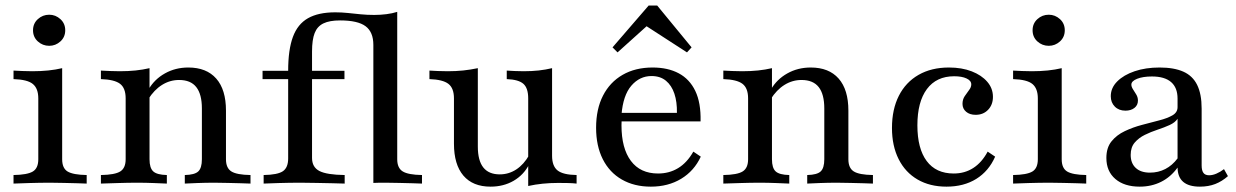

<svg xmlns="http://www.w3.org/2000/svg" viewBox="-20 -676 4550 707"><path d="M29.8 0V-31.5Q80.6 -32.3 100.8 -44.4Q121 -56.5 121 -89.5V-313.7Q121 -350 101.2 -366.5Q81.5 -383.1 29.8 -384.7V-416.1Q45.2 -415.3 62.9 -414.5Q80.6 -413.7 99.2 -413.7Q129.8 -413.7 157.7 -416.5Q185.5 -419.4 208.9 -425V-89.5Q208.9 -56.5 229 -44.4Q249.2 -32.3 299.2 -31.5V0Q287.1 -0.8 264.9 -1.2Q242.7 -1.6 216.5 -2.4Q190.3 -3.2 164.5 -3.2Q126.6 -3.2 87.9 -2Q49.2 -0.8 29.8 0ZM161.3 -507.3Q137.1 -507.3 119.4 -523.4Q101.6 -539.5 101.6 -564.5Q101.6 -589.5 119.4 -605.6Q137.1 -621.8 161.3 -621.8Q184.7 -621.8 202.4 -605.6Q220.2 -589.5 220.2 -564.5Q220.2 -539.5 202.4 -523.4Q184.7 -507.3 161.3 -507.3Z M660.5 0V-31.5Q696.8 -32.3 710.1 -44.8Q723.4 -57.3 723.4 -89.5V-276.6Q723.4 -329 702.8 -355.2Q682.3 -381.5 639.5 -381.5Q605.6 -381.5 576.6 -363.3Q547.6 -345.2 525.8 -310.5L526.6 -346Q548.4 -383.9 587.1 -405.6Q625.8 -427.4 673.4 -427.4Q740.3 -427.4 776.2 -386.7Q812.1 -346 812.1 -268.5V-89.5Q812.1 -57.3 831.9 -44.8Q851.6 -32.3 902.4 -31.5V0Q889.5 -0.8 867.3 -1.2Q845.2 -1.6 819.4 -2.4Q793.5 -3.2 769.4 -3.2Q737.1 -3.2 706.5 -2Q675.8 -0.8 660.5 0ZM351.6 0V-31.5Q403.2 -32.3 423 -44.8Q442.7 -57.3 442.7 -89.5V-313.7Q442.7 -351.6 422.2 -367.3Q401.6 -383.1 351.6 -384.7V-416.1Q367.7 -415.3 385.1 -414.5Q402.4 -413.7 421 -413.7Q452.4 -413.7 479.4 -416.5Q506.5 -419.4 530.6 -425V-89.5Q530.6 -57.3 544.4 -44.8Q558.1 -32.3 594.4 -31.5V0Q574.2 -0.8 545.2 -2Q516.1 -3.2 485.5 -3.2Q451.6 -3.2 415.3 -2Q379 -0.8 351.6 0Z M1354.8 -2.4V-510.5Q1354.8 -558.1 1326.2 -579.4Q1297.6 -600.8 1232.3 -600.8Q1193.5 -600.8 1171 -589.9Q1148.4 -579 1138.7 -554.4Q1129 -529.8 1129 -486.3V-415.3H1248.4V-384.7H1129V-94.4Q1129 -60.5 1156 -46.4Q1183.1 -32.3 1249.2 -31.5V0Q1233.1 -0.8 1205.6 -1.2Q1178.2 -1.6 1147.2 -2.4Q1116.1 -3.2 1087.1 -3.2Q1044.4 -3.2 1006.9 -2Q969.4 -0.8 950.8 0V-31.5Q1002.4 -32.3 1021.8 -45.6Q1041.1 -58.9 1041.1 -92.7V-384.7H946.8V-415.3H1041.1Q1041.1 -492.7 1058.5 -539.9Q1075.8 -587.1 1114.1 -608.9Q1152.4 -630.6 1214.5 -630.6Q1237.9 -630.6 1260.9 -628.2Q1283.9 -625.8 1307.7 -623.4Q1331.5 -621 1358.1 -621Q1380.6 -621 1402.8 -623.8Q1425 -626.6 1442.7 -632.3V-89.5Q1442.7 -57.3 1462.9 -44.8Q1483.1 -32.3 1533.9 -31.5V0Q1521 -0.8 1498.8 -1.2Q1476.6 -1.6 1450.8 -2.4Q1425 -3.2 1400.8 -3.2Q1389.5 -3.2 1377.8 -3.2Q1366.1 -3.2 1354.8 -2.4Z M1786.3 11.3Q1721 11.3 1686.3 -29.4Q1651.6 -70.2 1651.6 -146.8V-313.7Q1651.6 -351.6 1631 -367.3Q1610.5 -383.1 1561.3 -384.7V-416.1Q1574.2 -415.3 1591.9 -414.5Q1609.7 -413.7 1629 -413.7Q1658.9 -413.7 1685.9 -416.5Q1712.9 -419.4 1739.5 -425V-136.3Q1739.5 -84.7 1759.7 -59.3Q1779.8 -33.9 1820.2 -33.9Q1853.2 -33.9 1881 -52Q1908.9 -70.2 1929 -105.6L1928.2 -70.2Q1908.1 -31.5 1871 -10.1Q1833.9 11.3 1786.3 11.3ZM1925 8.9V-313.7Q1925 -351.6 1907.3 -367.3Q1889.5 -383.1 1846 -384.7V-416.1Q1858.9 -415.3 1874.6 -414.5Q1890.3 -413.7 1908.1 -413.7Q1937.9 -413.7 1963.7 -416.5Q1989.5 -419.4 2012.9 -425V-102.4Q2012.9 -64.5 2033.1 -48.4Q2053.2 -32.3 2103.2 -31.5V0Q2089.5 -1.6 2071.8 -2Q2054 -2.4 2035.5 -2.4Q2005.6 -2.4 1978.2 0.4Q1950.8 3.2 1925 8.9Z M2376.6 11.3Q2315.3 11.3 2269.8 -14.9Q2224.2 -41.1 2199.6 -89.9Q2175 -138.7 2175 -205.6Q2175 -274.2 2200.4 -323.8Q2225.8 -373.4 2272.6 -400.4Q2319.4 -427.4 2383.1 -427.4Q2439.5 -427.4 2479.4 -406Q2519.4 -384.7 2540.3 -341.1Q2561.3 -297.6 2559.7 -229H2234.7L2233.1 -260.5H2472.6Q2473.4 -300.8 2463.3 -331Q2453.2 -361.3 2432.3 -378.6Q2411.3 -396 2379 -396Q2335.5 -396 2304.8 -360.5Q2274.2 -325 2268.5 -253.2L2270.2 -250.8Q2269.4 -242.7 2269 -233.9Q2268.5 -225 2268.5 -214.5Q2268.5 -129.8 2303.2 -83.5Q2337.9 -37.1 2403.2 -37.1Q2444.4 -37.1 2477 -56.9Q2509.7 -76.6 2533.1 -117.7L2560.5 -99.2Q2536.3 -46.8 2488.3 -17.7Q2440.3 11.3 2376.6 11.3ZM2254 -483.1 2235.5 -501.6 2368.5 -655.6H2400L2526.6 -501.6L2509.7 -483.1L2340.3 -592.7L2383.9 -600Z M2952.4 0V-31.5Q2988.7 -32.3 3002 -44.8Q3015.3 -57.3 3015.3 -89.5V-276.6Q3015.3 -329 2994.8 -355.2Q2974.2 -381.5 2931.5 -381.5Q2897.6 -381.5 2868.5 -363.3Q2839.5 -345.2 2817.7 -310.5L2818.5 -346Q2840.3 -383.9 2879 -405.6Q2917.7 -427.4 2965.3 -427.4Q3032.3 -427.4 3068.1 -386.7Q3104 -346 3104 -268.5V-89.5Q3104 -57.3 3123.8 -44.8Q3143.5 -32.3 3194.4 -31.5V0Q3181.5 -0.8 3159.3 -1.2Q3137.1 -1.6 3111.3 -2.4Q3085.5 -3.2 3061.3 -3.2Q3029 -3.2 2998.4 -2Q2967.7 -0.8 2952.4 0ZM2643.5 0V-31.5Q2695.2 -32.3 2714.9 -44.8Q2734.7 -57.3 2734.7 -89.5V-313.7Q2734.7 -351.6 2714.1 -367.3Q2693.5 -383.1 2643.5 -384.7V-416.1Q2659.7 -415.3 2677 -414.5Q2694.4 -413.7 2712.9 -413.7Q2744.4 -413.7 2771.4 -416.5Q2798.4 -419.4 2822.6 -425V-89.5Q2822.6 -57.3 2836.3 -44.8Q2850 -32.3 2886.3 -31.5V0Q2866.1 -0.8 2837.1 -2Q2808.1 -3.2 2777.4 -3.2Q2743.5 -3.2 2707.3 -2Q2671 -0.8 2643.5 0Z M3465.3 11.3Q3404 11.3 3358.9 -14.9Q3313.7 -41.1 3289.1 -89.9Q3264.5 -138.7 3264.5 -204.8Q3264.5 -273.4 3289.9 -323.4Q3315.3 -373.4 3362.5 -400.4Q3409.7 -427.4 3474.2 -427.4Q3521.8 -427.4 3558.1 -413.3Q3594.4 -399.2 3615.3 -375Q3636.3 -350.8 3636.3 -319.4Q3636.3 -290.3 3618.5 -271.8Q3600.8 -253.2 3572.6 -253.2Q3550.8 -253.2 3537.5 -264.5Q3524.2 -275.8 3524.2 -293.5Q3524.2 -309.7 3532.3 -321.8Q3540.3 -333.9 3548.4 -344.4Q3556.5 -354.8 3556.5 -365.3Q3556.5 -379 3539.1 -387.1Q3521.8 -395.2 3493.5 -395.2Q3428.2 -395.2 3393.1 -348Q3358.1 -300.8 3358.1 -214.5Q3358.1 -129 3392.3 -83.1Q3426.6 -37.1 3491.9 -37.1Q3532.3 -37.1 3563.7 -57.3Q3595.2 -77.4 3616.9 -117.7L3644.4 -99.2Q3621 -46 3575 -17.3Q3529 11.3 3465.3 11.3Z M3710.5 0V-31.5Q3761.3 -32.3 3781.5 -44.4Q3801.6 -56.5 3801.6 -89.5V-313.7Q3801.6 -350 3781.9 -366.5Q3762.1 -383.1 3710.5 -384.7V-416.1Q3725.8 -415.3 3743.5 -414.5Q3761.3 -413.7 3779.8 -413.7Q3810.5 -413.7 3838.3 -416.5Q3866.1 -419.4 3889.5 -425V-89.5Q3889.5 -56.5 3909.7 -44.4Q3929.8 -32.3 3979.8 -31.5V0Q3967.7 -0.8 3945.6 -1.2Q3923.4 -1.6 3897.2 -2.4Q3871 -3.2 3845.2 -3.2Q3807.3 -3.2 3768.5 -2Q3729.8 -0.8 3710.5 0ZM3841.9 -507.3Q3817.7 -507.3 3800 -523.4Q3782.3 -539.5 3782.3 -564.5Q3782.3 -589.5 3800 -605.6Q3817.7 -621.8 3841.9 -621.8Q3865.3 -621.8 3883.1 -605.6Q3900.8 -589.5 3900.8 -564.5Q3900.8 -539.5 3883.1 -523.4Q3865.3 -507.3 3841.9 -507.3Z M4176.6 11.3Q4120.2 11.3 4087.1 -16.9Q4054 -45.2 4054 -94.4Q4054 -132.3 4073 -155.6Q4091.9 -179 4121.8 -193.1Q4151.6 -207.3 4185.1 -216.1Q4218.5 -225 4248.4 -232.7Q4278.2 -240.3 4297.2 -251.2Q4316.1 -262.1 4316.1 -281.5V-312.9Q4316.1 -353.2 4292.3 -373.8Q4268.5 -394.4 4221.8 -394.4Q4188.7 -394.4 4167.3 -385.9Q4146 -377.4 4146 -364.5Q4146 -356.5 4152 -347.2Q4158.1 -337.9 4164.1 -327.8Q4170.2 -317.7 4170.2 -305.6Q4170.2 -288.7 4157.3 -278.6Q4144.4 -268.5 4124.2 -268.5Q4100 -268.5 4085.1 -283.5Q4070.2 -298.4 4070.2 -321.8Q4070.2 -352.4 4094 -376.2Q4117.7 -400 4158.1 -413.7Q4198.4 -427.4 4250 -427.4Q4303.2 -427.4 4337.5 -412.1Q4371.8 -396.8 4388.3 -363.3Q4404.8 -329.8 4404.8 -275.8V-66.9Q4404.8 -48.4 4411.3 -39.5Q4417.7 -30.6 4432.3 -30.6Q4445.2 -30.6 4459.3 -36.7Q4473.4 -42.7 4487.1 -53.2L4501.6 -27.4Q4479.8 -8.1 4454.8 1.6Q4429.8 11.3 4398.4 11.3Q4316.9 11.3 4316.1 -58.9Q4291.1 -24.2 4255.6 -6.5Q4220.2 11.3 4176.6 11.3ZM4214.5 -40.3Q4245.2 -40.3 4271 -53.6Q4296.8 -66.9 4316.1 -92.7V-238.7Q4307.3 -225 4287.1 -215.7Q4266.9 -206.5 4242.3 -198.4Q4217.7 -190.3 4195.6 -179.4Q4173.4 -168.5 4158.5 -151.2Q4143.5 -133.9 4143.5 -105.6Q4143.5 -75 4162.1 -57.7Q4180.6 -40.3 4214.5 -40.3Z"/></svg>

Font: Playfair 12pt Medium
Style: Regular
Weight: 500
Designer: Claus Eggers Sørensen
Foundry: Claus Eggers Sørensen
Version: Version 2.000;gftools[0.9.28]